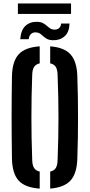

<svg xmlns="http://www.w3.org/2000/svg" viewBox="-20 -1073 514 1100"><path d="M207.5 7.5Q124 2 87.2 -38Q50.5 -78 48.5 -163.5Q47.5 -229.5 47 -287.8Q46.5 -346 46.5 -401.5Q46.5 -457 47 -514.8Q47.5 -572.5 48.5 -637Q50.5 -722 87.2 -762Q124 -802 207.5 -807.5V-710Q185 -705 175 -689Q165 -673 164.5 -642.5Q162 -577.5 161 -518.2Q160 -459 160 -401.8Q160 -344.5 161 -284.8Q162 -225 164.5 -158Q165 -127 175 -111Q185 -95 207.5 -90ZM267.5 7.5V-90Q290.5 -95 300 -111Q309.5 -127 310 -158Q312.5 -224 313.8 -283.5Q315 -343 315 -400.2Q315 -457.5 313.8 -517Q312.5 -576.5 310 -642.5Q309.5 -673 300 -689Q290.5 -705 267.5 -710V-807.5Q348 -801.5 384.2 -761.2Q420.5 -721 423 -637Q425.5 -572 426.2 -514.2Q427 -456.5 427 -400.8Q427 -345 426.2 -287Q425.5 -229 423 -163.5Q420.5 -79 384.2 -39Q348 1 267.5 7.5ZM330 -938H378.5Q376.5 -888 349.8 -864.8Q323 -841.5 283 -842.5Q258.5 -843 243.5 -853.5Q228.5 -864 216.5 -875Q204.5 -886 187.5 -887.5Q170 -889 158.5 -879.2Q147 -869.5 144.5 -848.5H96Q100 -901.5 126.5 -925.5Q153 -949.5 194.5 -948Q213 -947.5 225.5 -941Q238 -934.5 247.2 -926Q256.5 -917.5 266 -911Q275.5 -904.5 288 -903.5Q307.5 -902 318.5 -912Q329.5 -922 330 -938ZM82.5 -1053H387V-993H82.5Z"/></svg>

Font: Big Shoulders Stencil Text Thin
Style: Bold
Weight: 700
Version: Version 2.001